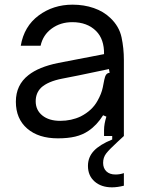

<svg xmlns="http://www.w3.org/2000/svg" viewBox="-20 -583 616 823"><path d="M511 0Q501 10 485 24Q448 58 435 75Q422 92 422 115Q422 138 436 151.5Q450 165 475 165Q494 165 511 159V213Q483 220 460 220Q414 220 385.5 195Q357 170 357 128Q357 91 382 64Q407 37 461 15V0H426V-26Q426 -51 436 -83L422 -89Q395 -46 359 -22Q334 -5 302.5 2.5Q271 10 228 10Q145 10 96.5 -32Q48 -74 48 -147Q48 -219 102 -261Q146 -296 229 -313L426 -351Q427 -415 392 -450Q354 -488 290 -488Q239 -488 201.5 -460.5Q164 -433 154 -387H69Q83 -470 145.5 -516.5Q208 -563 291 -563Q340 -563 382 -548.5Q424 -534 453 -506Q491 -470 501 -423Q511 -376 511 -326ZM450 -271 447 -287 318 -260 247 -246Q185 -234 156 -207Q133 -184 133 -149Q133 -111 161.5 -88Q190 -65 238 -65Q286 -65 326 -84Q375 -109 398 -151Q415 -181 420.5 -208Q426 -235 427 -241Q430 -256 435 -263Q440 -270 450 -271Z"/></svg>

Font: Open Sauce Sans
Style: Regular
Weight: 400
Designer: Alfredo Marco Pradil
Foundry: Creative Sauce Fz LLC
Version: Version 1.477